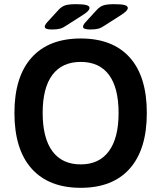

<svg xmlns="http://www.w3.org/2000/svg" viewBox="-20 -891 771 918"><path d="M49 -351Q49 -524 131 -615.5Q213 -707 366 -707Q519 -707 600.5 -616Q682 -525 682 -351Q682 -177 600.5 -85Q519 7 366 7Q213 7 131 -85Q49 -177 49 -351ZM547 -351Q547 -471 501 -533Q455 -595 366 -595Q277 -595 230.5 -533Q184 -471 184 -351Q184 -231 230.5 -168Q277 -105 366 -105Q454 -105 500.5 -168Q547 -231 547 -351ZM194 -763Q194 -772 206 -785L260 -844Q275 -860 292 -865.5Q309 -871 343 -871Q376 -871 392 -867Q408 -863 408 -853Q408 -846 400.5 -838Q393 -830 374 -818L299 -770Q282 -758 267.5 -754Q253 -750 228 -750Q194 -750 194 -763ZM377 -763Q377 -772 389 -785L443 -844Q458 -860 475 -865.5Q492 -871 526 -871Q559 -871 575 -867Q591 -863 591 -853Q591 -846 583.5 -838Q576 -830 557 -818L482 -770Q465 -758 450.5 -754Q436 -750 411 -750Q377 -750 377 -763Z"/></svg>

Font: Asap-SemiBold
Style: Regular
Weight: 600
Designer: Pablo Cosgaya
Foundry: Omnibus-Type
Version: Version 2.000; ttfautohint (v1.8)